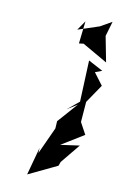

<svg xmlns="http://www.w3.org/2000/svg" viewBox="-132 -898 641 999"><g transform="rotate(15 188.5 -399.0)"><path d="M287 -800 178 -753 208 -806 205 -686 229 -691 367 -627 329 -760 345 -840ZM359 -580 279 -614C282 -541 286 -468 289 -395L232 -339L282 -377L200 -266L201 -227L149 -81L148 -108L121 42L267 -44L273 -66L347 -174L247 -151L360 -235L321 -294L320 -402L377 -504C359 -524 342 -543 324 -563Z"/></g></svg>

Font: Charger Distortion
Style: 2It
Weight: 400
Designer: Jasper
Foundry: Cannot Into Space Fonts
Version: Version 0.98